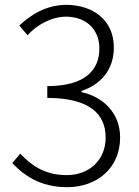

<svg xmlns="http://www.w3.org/2000/svg" viewBox="-20 -763 575 796"><path d="M258 13C382 13 478 -66 478 -193C478 -296 406 -362 318 -381V-386C396 -412 452 -472 452 -566C452 -679 367 -742 255 -743C172 -742 110 -704 60 -657L94 -617C134 -660 191 -693 254 -694C338 -693 392 -641 392 -562C392 -475 336 -406 176 -406V-357C350 -357 418 -291 418 -193C418 -99 350 -37 256 -37C163 -37 106 -81 64 -126L31 -87C77 -38 145 13 258 13Z"/></svg>

Font: Noto Sans CJK Light
Style: Regular
Weight: 300
Designer: Ryoko NISHIZUKA (kana & ideographs); Paul D. Hunt (Latin, Greek & Cyrillic); Wenlong ZHANG (bopomofo); Sandoll Communica
Foundry: Adobe Systems Incorporated
Version: Version 1.000;PS 1;hotconv 1.0.78;makeotf.lib2.5.61930